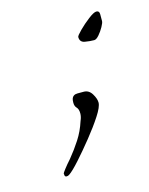

<svg xmlns="http://www.w3.org/2000/svg" viewBox="-65 -265 336 432"><g transform="rotate(-15 103.0 -49.5)"><path d="M178 -159Q168 -159 156.5 -161Q145 -163 145 -175Q145 -178 156 -189Q167 -200 180 -210Q193 -220 199 -220Q206 -220 206 -212Q206 -204 206 -196Q206 -192 201 -183Q196 -174 189.5 -166.5Q183 -159 178 -159ZM45 119Q42 121 39 121Q35 121 34.5 117.5Q34 114 34 113Q34 112 40.5 103.5Q47 95 56 85Q70 68 82 49.5Q94 31 101 9Q105 0 105 -8Q105 -18 100.5 -22.5Q96 -27 96 -35Q96 -41 97 -44Q100 -53 110.5 -53Q121 -53 125 -53Q137 -53 144 -41.5Q151 -30 151 -21Q151 -11 138 9Q125 29 106.5 52Q88 75 71 94Q54 113 45 119Z"/></g></svg>

Font: Allura
Style: Regular
Weight: 400
Designer: Robert E. Leuschke
Foundry: Robert E. Leuschke
Version: Version 1.110